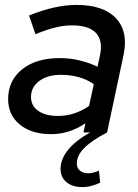

<svg xmlns="http://www.w3.org/2000/svg" viewBox="-20 -538 562 780"><path d="M187 7Q108 7 60.5 -32Q13 -71 13 -135Q13 -211 70 -256.5Q127 -302 223 -302Q264 -302 303.5 -292.5Q343 -283 376 -267L386 -312Q399 -373 370 -404Q341 -435 272 -435Q241 -435 205.5 -426.5Q170 -418 124 -399L98 -475Q152 -497 200 -507.5Q248 -518 291 -518Q400 -518 451 -464Q502 -410 482 -315L415 0Q352 33 322 63.5Q292 94 292 126Q292 144 304.5 155Q317 166 339 166Q349 166 360.5 163Q372 160 382 155L387 204Q371 212 352 217Q333 222 314 222Q274 222 250 202Q226 182 226 149Q226 109 256 71.5Q286 34 346 0H319L327 -37Q294 -15 259.5 -4Q225 7 187 7ZM106 -144Q106 -108 135.5 -87.5Q165 -67 216 -67Q250 -67 282 -77.5Q314 -88 342 -108L361 -196Q334 -215 300.5 -224.5Q267 -234 227 -234Q173 -234 139.5 -209Q106 -184 106 -144Z"/></svg>

Font: Red Hat Display Medium
Style: Italic
Weight: 500
Italic angle: -12°
Designer: Pentagram / MCKL
Foundry: Pentagram / MCKL
Version: Version 1.003; Red Hat Display Medium Italic